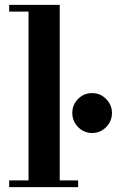

<svg xmlns="http://www.w3.org/2000/svg" viewBox="-20 -774 483 794"><path d="M98 -15V-738H227V-15ZM18 0V-28H303V0ZM18 -726V-754H227V-726ZM361 -224Q327 -224 303 -248.5Q279 -273 279 -307Q279 -341 303 -365Q327 -389 361 -389Q395 -389 419 -364.5Q443 -340 443 -307Q443 -273 419 -248.5Q395 -224 361 -224Z"/></svg>

Font: Libre Bodoni SemiBold
Style: Regular
Weight: 600
Designer: Pablo Impallari, Rodrigo Fuenzalida
Foundry: Impallari Type
Version: Version 2.005;gftools[0.9.23]